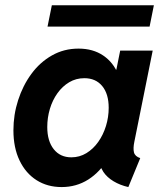

<svg xmlns="http://www.w3.org/2000/svg" viewBox="-20 -720 633 747"><path d="M219.9 7.8Q164.5 7.8 122.2 -19Q79.9 -45.9 56.1 -95.6Q32.2 -145.3 32.2 -213.2Q32.2 -273.5 50.5 -330.2Q68.7 -387 102 -432.4Q135.3 -477.8 182 -504.3Q228.7 -530.9 285.6 -530.9Q341.9 -530.9 381.7 -503.9Q421.5 -476.8 439.7 -430.4L369.2 -448.9H487L423.9 -405.2L447.6 -523.1H574.1L502.6 -168.1Q497.4 -142.8 501.2 -127.2Q505.1 -111.6 525.6 -104.8L479.3 7.8Q447.1 0.5 421.7 -14.8Q396.3 -30.1 382.2 -51.2Q368 -72.4 370.2 -96.4L434.2 -65.2H312.3L402.9 -106.2Q369.5 -50.7 323.3 -21.4Q277 7.8 219.9 7.8ZM257.6 -107.9Q289.5 -107.9 316.2 -124.2Q342.9 -140.5 362.3 -168Q381.7 -195.5 392.3 -229.9Q402.9 -264.4 402.9 -300.7Q402.9 -354.7 377.6 -385.3Q352.3 -415.8 308.1 -415.8Q275.8 -415.8 249.2 -400Q222.7 -384.2 203.5 -357.3Q184.3 -330.5 174.1 -296.5Q163.9 -262.4 163.9 -225.8Q163.9 -171.2 189.1 -139.5Q214.2 -107.9 257.6 -107.9ZM164.9 -616.4 181.7 -699.6H578.7L562 -616.4Z"/></svg>

Font: Reddit Sans
Style: Italic
Weight: 400
Italic angle: -11.25°
Designer: Stephen Hutchings
Version: Version 1.013